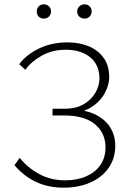

<svg xmlns="http://www.w3.org/2000/svg" viewBox="-20 -861 606 888"><path d="M273 7Q224 7 182 -6Q140 -19 106 -43Q72 -67 47 -97L71 -131Q109 -84 162.5 -55.5Q216 -27 281 -27Q338 -27 380 -46Q422 -65 445 -99Q468 -133 468 -179Q468 -246 419 -286.5Q370 -327 277 -327H223V-358H277Q332 -358 368 -379.5Q404 -401 422 -433.5Q440 -466 440 -497Q440 -562 396.5 -596.5Q353 -631 285 -631Q221 -631 172 -603Q123 -575 97 -538L69 -564Q101 -608 160 -636.5Q219 -665 292 -665Q348 -665 391.5 -646.5Q435 -628 460 -592.5Q485 -557 485 -505Q485 -466 463 -427.5Q441 -389 400.5 -364Q360 -339 302 -339V-355Q367 -355 414 -334.5Q461 -314 487 -276Q513 -238 513 -186Q513 -128 482 -84Q451 -40 397 -16.5Q343 7 273 7ZM183 -775Q168 -775 159 -784Q150 -793 150 -808Q150 -822 159 -831.5Q168 -841 183 -841Q197 -841 206.5 -831.5Q216 -822 216 -808Q216 -794 206.5 -784.5Q197 -775 183 -775ZM371 -775Q357 -775 347 -784Q337 -793 337 -808Q337 -822 347 -831.5Q357 -841 371 -841Q385 -841 394.5 -831.5Q404 -822 404 -808Q404 -794 394.5 -784.5Q385 -775 371 -775Z"/></svg>

Font: Ysabeau SC ExtraLight
Style: Regular
Weight: 250
Designer: Christian Thalmann (Catharsis Fonts)
Version: Version 2.001;gftools[0.9.30]; featfreeze: smcp